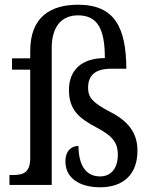

<svg xmlns="http://www.w3.org/2000/svg" viewBox="-20 -783 642 813"><path d="M404 10C502 10 562 -44 562 -145C562 -209 535 -264 447 -309C374 -347 353 -369 353 -411C353 -463 382 -492 451 -492H515C514 -666 466 -763 311 -763C196 -763 108 -713 108 -567V-536H31V-488H108V-114C108 -51 77 -42 36 -42H20V0H199V-580C199 -664 236 -718 310 -718C393 -718 424 -661 424 -537C322 -537 272 -483 272 -402C272 -319 313 -283 389 -243C462 -205 479 -174 479 -128C479 -68 448 -36 404 -36C337 -36 313 -93 312 -165C289 -165 257 -151 257 -99C257 -29 317 10 404 10Z"/></svg>

Font: Noto Serif Georgian SemiCondensed
Style: Regular
Weight: 400
Width: 4
Designer: Monotype Design Team, Akaki Razmadze
Foundry: Google LLC
Version: Version 2.003